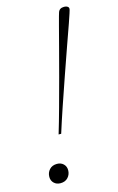

<svg xmlns="http://www.w3.org/2000/svg" viewBox="-114 -771 509 827"><g transform="rotate(-15 140.5 -358.0)"><path d="M280 -703.5 275.5 -688.5Q274.5 -684.5 261.8 -648.2Q249 -612 229.2 -556.2Q209.5 -500.5 187 -435.8Q164.5 -371 143.2 -308.5Q122 -246 107 -198H95.5Q110 -246 127.2 -308.5Q144.5 -371 161.8 -436Q179 -501 193.8 -557Q208.5 -613 218 -649.5Q227.5 -686 229 -690.5L233.5 -705.5Q239 -723 260 -723Q270.5 -723 276.8 -718.2Q283 -713.5 280 -703.5ZM55.5 -77.5Q73 -77.5 84.2 -66.8Q95.5 -56 95.5 -39Q95.5 -20 83.2 -6.5Q71 7 49.5 7Q32 7 20.8 -3.8Q9.5 -14.5 9.5 -31.5Q9.5 -50.5 21.8 -64Q34 -77.5 55.5 -77.5Z"/></g></svg>

Font: Newsreader Display ExtraLight
Style: Italic
Weight: 275
Italic angle: -17°
Designer: Hugues Gentile
Foundry: Production Type
Version: Version 1.001